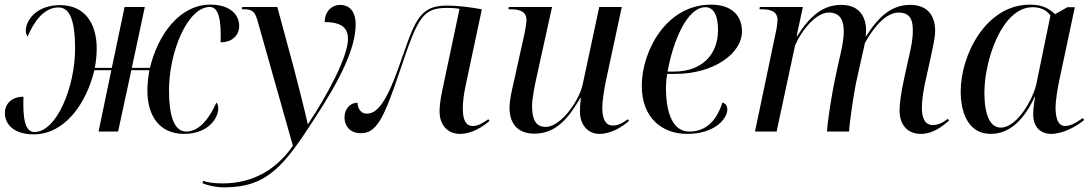

<svg xmlns="http://www.w3.org/2000/svg" viewBox="-20 -566 4700 826"><path d="M125 12C258 12 351 -119 386 -264H459L404 0H488L545 -264H623C617 -234 614 -202 614 -177C614 -65 668 10 772 10C874 10 919 -56 919 -100C919 -111 915 -121 911 -125C884 -64 841 0 781 0C727 0 707 -74 707 -177C707 -341 786 -536 883 -536C924 -536 932 -469 929 -384C981 -384 1009 -416 1009 -454C1009 -503 970 -546 885 -546C751 -546 659 -415 625 -274H547L603 -536H516L461 -274H388C393 -302 396 -330 396 -357C396 -469 342 -544 238 -544C136 -544 91 -478 91 -434C91 -423 95 -413 99 -409C125 -470 167 -534 232 -534C287 -534 303 -460 303 -356C303 -193 224 2 128 2C85 2 78 -65 81 -150C29 -150 1 -118 1 -80C1 -31 40 12 125 12Z M945 240C1131 240 1203 146 1334 -57C1441 -220 1510 -357 1510 -461C1510 -517 1484 -545 1442 -545C1410 -545 1377 -519 1377 -471C1453 -471 1477 -443 1477 -399C1477 -323 1390 -159 1305 -32H1304C1297 -66 1260 -214 1246 -266L1173 -536H1022L1020 -526H1030C1069 -526 1078 -513 1089 -473L1240 61C1170 162 1070 223 938 223C891 223 870 217 854 212L851 222C876 233 911 240 945 240Z M1959 10C2009 10 2057 -20 2086 -46L2081 -53C2053 -34 2035 -24 2014 -24C1984 -24 1971 -50 1971 -99C1971 -129 1976 -166 1984 -202L2053 -526C2004 -535 1948 -542 1902 -542C1778 -542 1763 -468 1695 -276C1637 -113 1598 -77 1557 -77C1531 -77 1518 -103 1518 -124C1488 -124 1462 -100 1462 -60C1462 -30 1481 7 1532 7C1598 7 1629 -48 1702 -266C1778 -492 1798 -532 1904 -532C1922 -532 1940 -531 1957 -528L1882 -174C1873 -132 1871 -100 1871 -85C1871 -38 1898 10 1959 10Z M2559 10C2609 10 2657 -20 2686 -46L2681 -53C2655 -34 2638 -26 2616 -26C2586 -26 2571 -52 2571 -104C2571 -131 2581 -193 2586 -215L2655 -536H2558L2487 -204C2472 -132 2392 -20 2328 -20C2282 -20 2269 -56 2269 -112C2269 -141 2281 -201 2289 -237L2355 -536H2169L2167 -526H2175C2213 -526 2245 -519 2245 -479C2245 -468 2240 -438 2236 -419L2190 -212C2182 -178 2172 -135 2172 -102C2172 -43 2200 9 2279 9C2371 9 2425 -56 2476 -144H2479C2476 -122 2475 -100 2475 -85C2475 -33 2506 10 2559 10Z M2936 10C3056 10 3109 -56 3109 -95C3109 -111 3101 -121 3088 -125C3064 -51 3021 0 2945 0C2880 0 2845 -69 2845 -189C2845 -207 2847 -230 2850 -248H2885C3049 -248 3172 -335 3172 -431C3172 -503 3123 -546 3039 -546C2845 -546 2741 -345 2741 -197C2741 -58 2829 10 2936 10ZM2879 -258H2852C2875 -387 2935 -535 3015 -535C3049 -535 3069 -501 3069 -438C3069 -328 2997 -258 2879 -258Z M3941 10C3993 10 4031 -20 4063 -47L4058 -55C4035 -37 4014 -28 3993 -28C3961 -28 3946 -55 3946 -101C3946 -131 3951 -169 3959 -206L3985 -324C3992 -358 4003 -401 4003 -434C4003 -493 3975 -545 3896 -545C3818 -545 3762 -498 3706 -410H3704C3705 -418 3706 -426 3706 -434C3706 -493 3678 -545 3599 -545C3521 -545 3465 -498 3409 -410H3407L3434 -536H3249L3247 -526H3255C3293 -526 3325 -519 3325 -479C3325 -473 3323 -453 3319 -434L3228 0H3321L3399 -364C3405 -393 3475 -512 3546 -512C3600 -512 3610 -470 3610 -430C3610 -387 3595 -330 3589 -303L3572 -225C3559 -164 3538 -32 3538 0H3633C3633 -30 3654 -169 3662 -206L3701 -381C3717 -410 3776 -512 3846 -512C3907 -512 3907 -462 3907 -430C3907 -387 3892 -330 3886 -303L3869 -225C3856 -164 3850 -122 3850 -90C3850 -32 3882 10 3941 10Z M4242 10C4322 10 4385 -48 4432 -151H4433C4428 -118 4425 -100 4425 -73C4425 -21 4455 10 4503 10C4553 10 4615 -24 4644 -50L4638 -58C4608 -36 4584 -24 4562 -24C4535 -24 4521 -51 4521 -104C4521 -131 4531 -193 4536 -215L4604 -535H4572L4519 -505C4493 -529 4465 -546 4411 -546C4221 -546 4113 -329 4113 -173C4113 -69 4153 10 4242 10ZM4285 -17C4245 -17 4215 -60 4215 -169C4215 -302 4288 -535 4423 -535C4454 -535 4484 -523 4499 -499L4439 -207C4426 -142 4356 -17 4285 -17Z"/></svg>

Font: Noto Serif Display
Style: Italic
Weight: 400
Italic angle: -12°
Designer: Monotype Design Team
Foundry: Monotype Imaging Inc.
Version: Version 2.009